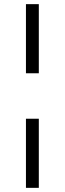

<svg xmlns="http://www.w3.org/2000/svg" viewBox="-20 -725 312 925"><path d="M105 -372V-705H167V-372ZM105 180V-153H167V180Z"/></svg>

Font: Nunito Sans 10pt Light
Style: Regular
Weight: 300
Designer: Vernon Adams
Foundry: Vernon Adams
Version: Version 3.101;gftools[0.9.27]